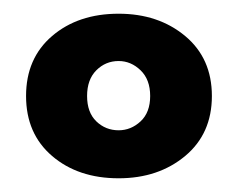

<svg xmlns="http://www.w3.org/2000/svg" viewBox="-20 -720 329 280"><path d="M18 -580Q18 -635 56 -667.5Q94 -700 153 -700Q211 -700 250 -667.5Q289 -635 289 -580Q289 -525 250 -492.5Q211 -460 153 -460Q94 -460 56 -492.5Q18 -525 18 -580ZM107 -580Q107 -556 120.5 -543Q134 -530 153 -530Q171 -530 185 -543Q199 -556 199 -580Q199 -604 185 -617.5Q171 -631 153 -631Q134 -631 120.5 -617.5Q107 -604 107 -580Z"/></svg>

Font: Jost* Heavy
Style: Regular
Weight: 800
Version: Version 3.7